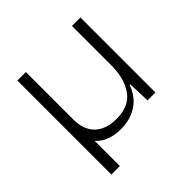

<svg xmlns="http://www.w3.org/2000/svg" viewBox="-171 -666 943 943"><g transform="rotate(-45 300.0 -194.5)"><path d="M81 132V-521H140V-189Q140 -143 158 -110Q176 -77 210 -60Q244 -43 292 -43Q380 -43 420 -99.5Q460 -156 460 -247V-521H519V0H464L460 -116H456Q433 -53 384.5 -22.5Q336 8 272 8Q218 8 177.5 -13.5Q137 -35 122 -74L140 -102V132Z"/></g></svg>

Font: Mona Sans Light
Style: Regular
Weight: 300
Designer: Deni Anggara
Foundry: GitHub
Version: Version 2.000